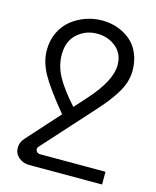

<svg xmlns="http://www.w3.org/2000/svg" viewBox="-108 -585 700 860"><g transform="rotate(15 242.0 -155.0)"><path d="M109.9 200.2Q87.9 200.2 70.8 189.7Q53.7 179.2 46.1 163.6Q38.6 147.9 41.5 128.4Q44.4 108.9 59.1 92.8L193.8 -57.1Q112.3 -156.2 82.8 -210.2Q53.2 -264.2 53.2 -317.9Q53.2 -363.3 71 -400.4Q88.9 -437.5 118.4 -460.9Q147.9 -484.4 184.3 -497.1Q220.7 -509.8 259.8 -509.8Q296.9 -509.8 330.1 -498.3Q363.3 -486.8 389.9 -465.1Q416.5 -443.4 432.4 -407.7Q448.2 -372.1 448.2 -327.1Q448.2 -299.8 439.7 -272.9Q431.2 -246.1 414.1 -218.8Q397 -191.4 378.7 -168.5Q360.4 -145.5 333 -115.2L129.9 109.9Q121.1 119.6 126.5 130.4Q131.8 141.1 145 141.1H448.2V200.2ZM252.9 -446.8Q200.2 -446.8 161.6 -412.6Q123 -378.4 123 -315.9Q123 -265.1 148.2 -217.5Q173.3 -169.9 233.9 -102.1L286.1 -160.2Q377 -262.2 377 -334Q377 -386.7 340.3 -416.7Q303.7 -446.8 252.9 -446.8Z"/></g></svg>

Font: LT Superior
Style: Regular
Weight: 400
Designer: Daniel Lyons
Foundry: LyonsType
Version: Version 1.000